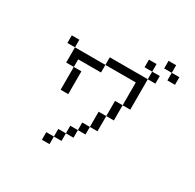

<svg xmlns="http://www.w3.org/2000/svg" viewBox="-195 -1089 1390 1367"><g transform="rotate(30 500.0 -406.0)"><path d="M812.5 -687.5V-750H750V-687.5H437.5V-625H187.5Q187.5 -625 187.5 -500H250V-312.5H312.5V-500H250V-562.5H437.5V-625H687.5V-437.5H625Q625 -437.5 625 -312.5H562.5Q562.5 -312.5 562.5 -187.5H500V-125H437.5V-62.5H375V0H312.5V62.5H375V0H437.5V-62.5H500V-125H562.5V-187.5H625Q625 -187.5 625 -312.5H687.5Q687.5 -312.5 687.5 -437.5H750Q750 -437.5 750 -687.5ZM937.5 -750V-812.5H875V-750ZM187.5 -625V-687.5H125V-625ZM750 -750V-812.5H687.5V-750ZM875 -812.5V-875H812.5V-812.5Z"/></g></svg>

Font: Unifont
Style: Regular
Weight: 500
Version: Version 13.0.05